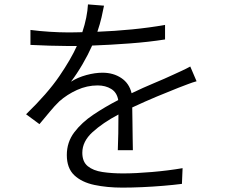

<svg xmlns="http://www.w3.org/2000/svg" viewBox="-20 -815 1040 877"><path d="M455.1 -789.1Q450.7 -765.6 443.8 -735.8Q437 -706.1 424.8 -669.9Q502.4 -672.9 582.5 -680.7Q662.6 -688.5 733.9 -701.2V-634.8Q659.2 -623 571 -616.5Q482.9 -609.9 400.9 -606.9Q382.3 -564.9 356.9 -521.5Q331.5 -478 304.2 -441.9Q335 -461.4 374.5 -472.2Q414.1 -482.9 448.2 -482.9Q497.6 -482.9 533.9 -458.7Q570.3 -434.6 581.1 -389.2Q634.8 -415 683.1 -435.1Q731.4 -455.1 772 -474.1Q793 -483.9 811.3 -492.2Q829.6 -500.5 849.1 -511.2L877.9 -443.8Q859.9 -439 837.2 -430.2Q814.5 -421.4 794.9 -414.1Q751.5 -397 697 -374.3Q642.6 -351.6 584 -324.2Q584.5 -294.9 585 -259Q585.4 -223.1 585.9 -188.5Q586.4 -153.8 586.9 -128.9H518.1Q519.5 -159.2 520.3 -205.3Q521 -251.5 521 -292Q449.2 -253.9 402.6 -211.4Q356 -168.9 356 -117.2Q356 -76.2 380.9 -55.9Q405.8 -35.6 448 -29.3Q490.2 -22.9 542 -22.9Q599.6 -22.9 673.8 -29.3Q748 -35.6 814 -46.9L811 24.9Q772.5 29.8 725.6 33.7Q678.7 37.6 630.4 39.8Q582 42 539.1 42Q469.2 42 411.4 29.8Q353.5 17.6 319.3 -14.6Q285.2 -46.9 285.2 -106.9Q285.2 -165.5 319.3 -210.7Q353.5 -255.9 407.2 -291.7Q460.9 -327.6 520 -357.9Q514.2 -392.6 488 -408.7Q461.9 -424.8 425.8 -424.8Q377.4 -424.8 331.8 -404.1Q286.1 -383.3 251 -352.1Q229.5 -331.5 207.5 -304.7Q185.5 -277.8 160.2 -248L99.1 -293Q197.3 -388.2 251 -467Q304.7 -545.9 331.1 -605Q318.8 -605 306.6 -605Q294.4 -605 283.2 -605Q251 -605 206.1 -606.4Q161.1 -607.9 119.1 -609.9V-678.2Q159.7 -672.9 206.5 -669.9Q253.4 -667 287.1 -667Q303.7 -667 320.8 -667.2Q337.9 -667.5 356 -668Q367.2 -701.2 373.8 -734.1Q380.4 -767.1 381.8 -794.9Z"/></svg>

Font: Shanggu Mono N
Style: Regular
Weight: 350
Designer: GuiWonder
Version: Version 1.021